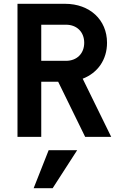

<svg xmlns="http://www.w3.org/2000/svg" viewBox="-20 -720 620 1010"><path d="M197 -400V-590H327C384 -590 423 -552 423 -495C423 -438 384 -400 327 -400ZM72 0H197V-290H286L428 0H565L415 -306C493 -336 543 -405 543 -495C543 -616 452 -700 322 -700H72ZM386 70H236L157 270H257Z"/></svg>

Font: CommitMono-dimboump
Style: Bold
Weight: 700
Monospace: yes
Designer: Eigil Nikolajsen
Foundry: Eigil Nikolajsen
Version: Version 1.143